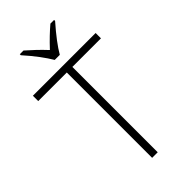

<svg xmlns="http://www.w3.org/2000/svg" viewBox="-283 -999 1069 1069"><g transform="rotate(-45 251.5 -464.5)"><path d="M231 -769H271C294 -809 333 -861 386 -921V-929H357C324 -901 290 -869 251 -827C212 -869 181 -897 145 -929H116V-921C169 -862 206 -811 231 -769ZM229 0H273V-672H498V-714H4V-672H229Z"/></g></svg>

Font: Kathrein 35 Thin
Style: Regular
Weight: 250
Designer: Lazydogs Typefoundry, based on Open Sans by Ascender Corporation
Foundry: Lazydogs Typefoundry
Version: Version 1.003;PS 001.003;hotconv 1.0.88;makeotf.lib2.5.64775